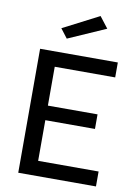

<svg xmlns="http://www.w3.org/2000/svg" viewBox="-99 -987 751 1051"><g transform="rotate(10 276.5 -461.5)"><path d="M78 0V-689H510V-606H174V-390H450V-309H174V-83H510V0ZM212 -769 173 -820 373 -923 421 -861Z"/></g></svg>

Font: Cairo Play SemiBold
Style: Regular
Weight: 600
Designer: Mohamed Gaber, Accademia di Belle Arti di Urbino
Foundry: Kief Type Foundry, Accademia di Belle Arti di Urbino
Version: Version 3.130;gftools[0.9.24]